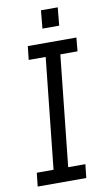

<svg xmlns="http://www.w3.org/2000/svg" viewBox="-91 -847 492 891"><g transform="rotate(-10 155.5 -401.5)"><path d="M161 -718 169 -803H248L240 -718ZM19 -64H98L153 -586H73L80 -650H309L303 -586H222L167 -64H248L241 0H12Z"/></g></svg>

Font: Zilla Slab
Style: Italic
Weight: 400
Italic angle: -6°
Designer: Typotheque.com
Foundry: Typotheque type foundry
Version: Version 1.1; 2017; ttfautohint (v1.6)